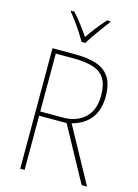

<svg xmlns="http://www.w3.org/2000/svg" viewBox="-139 -1024 791 1099"><g transform="rotate(15 257.0 -474.5)"><path d="M228 -714Q303 -714 354.5 -697Q406 -680 433 -639Q460 -598 460 -525Q460 -471 442.5 -431.5Q425 -392 392 -366Q359 -340 311 -327L490 0H458L283 -321H120V0H94V-714ZM224 -689H120V-346H255Q334 -346 383.5 -391Q433 -436 433 -525Q433 -587 411 -623Q389 -659 342.5 -674Q296 -689 224 -689ZM245 -792Q233 -814 214.5 -842.5Q196 -871 176.5 -897.5Q157 -924 141 -943V-949H160Q185 -922 211 -888Q237 -854 257 -824Q277 -854 302.5 -886.5Q328 -919 355 -949H374V-943Q358 -922 338 -895Q318 -868 299.5 -841Q281 -814 268 -792Z"/></g></svg>

Font: Noto Sans Khmer SemiCondensed Thin
Style: Regular
Weight: 250
Width: 4
Designer: Danh Hong and the Monotype Design Team
Foundry: Monotype Imaging Inc.
Version: Version 2.004